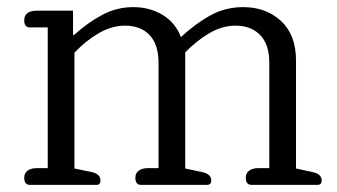

<svg xmlns="http://www.w3.org/2000/svg" viewBox="-20 -519 945 539"><path d="M48 -20Q48 -33 57.5 -40Q67 -47 83 -47H114V-442H64Q48 -442 48 -462Q48 -476 57.5 -482.5Q67 -489 83 -489H185V-421H188Q227 -456 267.5 -477.5Q308 -499 354 -499Q400 -499 436 -477.5Q472 -456 488 -415Q529 -453 571 -476Q613 -499 663 -499Q727 -499 769 -460Q811 -421 811 -349V-46L857 -36Q883 -31 883 -12Q883 0 871 0H686Q670 0 670 -20Q670 -33 679.5 -40Q689 -47 705 -47H736V-343Q736 -394 710.5 -420.5Q685 -447 641 -447Q604 -447 568 -426Q532 -405 500 -372V-46L547 -36Q573 -31 573 -12Q573 0 561 0H376Q360 0 360 -20Q360 -33 369.5 -40Q379 -47 395 -47H425V-343Q425 -394 400 -420.5Q375 -447 331 -447Q294 -447 257.5 -426Q221 -405 189 -371V-46L237 -36Q262 -31 262 -12Q262 0 251 0H64Q48 0 48 -20Z"/></svg>

Font: Maitree
Style: Regular
Weight: 400
Designer: CadsonDemak Team
Foundry: CadsonDemak
Version: Version 1.000